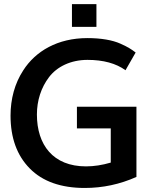

<svg xmlns="http://www.w3.org/2000/svg" viewBox="-20 -911 791 942"><path d="M453.1 -779.3V-890.6H333V-779.3ZM396 11.2C483.9 11.2 568.4 -6.8 649.4 -43V-387.2H357.4V-281.2H523.4V-113.3C481.9 -101.1 441.4 -94.7 401.9 -94.7C240.2 -94.7 161.1 -200.7 161.1 -349.1C161.1 -417.5 181.6 -481.4 220.7 -532.7C259.8 -584 327.1 -617.2 409.2 -617.2C486.8 -617.2 549.3 -600.1 595.7 -566.4L645.5 -653.3C634.3 -662.1 623.5 -669.4 614.3 -674.8C605 -680.7 590.3 -688 570.8 -696.8C531.7 -714.4 475.6 -724.1 408.7 -724.1C262.7 -724.1 154.3 -660.2 93.8 -565.4C52.2 -501.5 31.7 -425.3 31.7 -343.8C31.7 -234.9 63 -148.4 126 -84.5C189 -20.5 279.3 11.2 396 11.2Z"/></svg>

Font: Ride
Style: Bold
Weight: 700
Version: Version 3.000